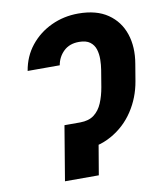

<svg xmlns="http://www.w3.org/2000/svg" viewBox="-83 -803 722 869"><g transform="rotate(-10 278.0 -368.5)"><path d="M205.9 -250.4H259Q299.2 -250.7 323.4 -269.2Q347.6 -287.8 360.9 -319.6Q374.3 -351.4 381.1 -391L393.9 -468Q397.6 -490.6 398 -515.4Q398.4 -540.2 391.7 -561.9Q384.9 -583.5 367.2 -596.8Q349.5 -610.2 317 -610.2Q273.1 -610.3 246.3 -584.6Q219.5 -558.9 212.9 -521.1H65.4Q76.3 -586.7 115.1 -635.2Q153.9 -683.6 211.3 -710.4Q268.7 -737.3 335.4 -737.3Q418.8 -737.3 471 -701.5Q523.3 -665.6 543.6 -604.6Q563.9 -543.6 550.8 -468L537.9 -391Q525.3 -316.5 485.4 -256.1Q445.5 -195.6 382.1 -160.2Q318.7 -124.7 234.4 -124.4H184.8ZM343 -250.4 300.6 0H145.1L186.9 -250.4Z"/></g></svg>

Font: Inter Tight
Style: Italic
Weight: 400
Italic angle: -9.39999°
Designer: Rasmus Andersson
Foundry: rsms
Version: Version 3.002